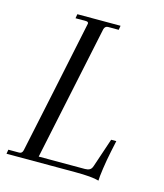

<svg xmlns="http://www.w3.org/2000/svg" viewBox="-110 -705 676 790"><g transform="rotate(15 228.0 -310.5)"><path d="M317 -23Q329 -23 337 -27.5Q345 -32 349 -45L390 -167H412L402 -120Q394 -82 388.5 -44Q383 -6 383 9Q354 0 280 0H-11L-8 -18H38Q51 -18 54 -33L110 -298Q174 -601 174 -604Q174 -612 163 -612H119L122 -630H306L303 -612H258Q245 -612 241 -598L120 -23Z"/></g></svg>

Font: Arapey
Style: Italic
Weight: 400
Italic angle: -12°
Designer: Eduardo Rodriguez Tunni
Foundry: Eduardo Rodriguez Tunni
Version: Version 3.000